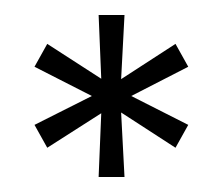

<svg xmlns="http://www.w3.org/2000/svg" viewBox="-20 -824 297 256"><path d="M26 -657.5 102.5 -696 26 -735 43 -765.5 115 -719 111.5 -804H146L141.5 -718.5L214 -765.5L231 -735L155 -696L231 -657.5L214 -627L141.5 -674L146 -588H111.5L115 -673L43 -627Z"/></svg>

Font: Big Shoulders Stencil Display
Style: Regular
Weight: 400
Designer: Patric King
Foundry: XO Type Co
Version: Version 1.000